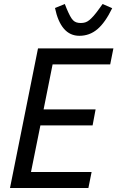

<svg xmlns="http://www.w3.org/2000/svg" viewBox="-20 -940 587 960"><path d="M30 0 170 -698H547L531 -618H243L198 -393H458L443 -313H182L135 -80H438L422 0ZM377 -761Q330 -761 299.5 -796.5Q269 -832 255 -900L304 -920L314 -895Q323 -874 330.5 -860Q338 -846 345.5 -838.5Q353 -831 362.5 -828Q372 -825 384 -825Q396 -825 406 -828Q416 -831 426 -839Q436 -847 448 -860.5Q460 -874 475 -895L493 -920L541 -899Q506 -827 467 -794Q428 -761 377 -761Z"/></svg>

Font: IBM Plex Sans Cond Text
Style: Italic
Weight: 450
Width: 3
Italic angle: -11°
Designer: Mike Abbink, Paul van der Laan, Pieter van Rosmalen
Foundry: Bold Monday
Version: Version 1.3